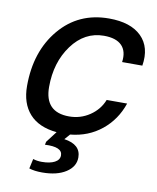

<svg xmlns="http://www.w3.org/2000/svg" viewBox="-83 -600 711 869"><g transform="rotate(10 272.5 -165.5)"><path d="M348 -535Q448 -535 497.5 -486Q547 -437 533 -351H440Q447 -401 421 -427.5Q395 -454 339 -454Q250 -454 192 -375Q134 -296 134 -183Q134 -67 246 -67Q298 -67 340.5 -95.5Q383 -124 401 -170H495Q469 -93 408.5 -44Q348 5 265 13L243 38Q320 49 320 109Q320 151 279 177.5Q238 204 170 204Q134 204 110 196L120 151Q138 157 160 157Q197 157 219 145.5Q241 134 241 113Q241 74 161 78L164 64L203 13Q120 5 77.5 -42.5Q35 -90 35 -170Q35 -329 121.5 -432Q208 -535 348 -535Z"/></g></svg>

Font: Nacelle
Style: Italic
Weight: 400
Italic angle: -12°
Designer: Sora Sagano
Foundry: Sora Sagano
Version: Version 1.000;FEAKit 1.0